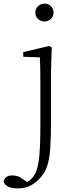

<svg xmlns="http://www.w3.org/2000/svg" viewBox="-92 -774 414 1065"><path d="M6 271Q-31 271 -50.5 259Q-70 247 -72 232Q-64 199 -24 199Q-8 199 7 204Q22 209 40 223L75 246V253H44V243Q60 236 75 224Q90 212 100 195Q114 170 121 129.5Q128 89 130 33Q132 -23 132 -92V-281Q132 -332 131.5 -375Q131 -418 129 -456L37 -459V-485L181 -519L195 -511L191 -377V-114Q191 -18 187 45Q183 108 169 149Q155 190 124 220Q98 246 71 258.5Q44 271 6 271ZM155 -655Q135 -655 119.5 -668.5Q104 -682 104 -704Q104 -726 119.5 -740Q135 -754 155 -754Q175 -754 190 -740Q205 -726 205 -704Q205 -682 190 -668.5Q175 -655 155 -655Z"/></svg>

Font: Noto Serif KR ExtraLight
Style: Regular
Weight: 200
Designer: Ryoko NISHIZUKA 西塚涼子 (kana & ideographs); Frank Grießhammer (Latin, Greek & Cyrillic); Wenlong ZHANG 张文龙 (bopomofo); San
Foundry: Adobe
Version: Version 2.002-H1;hotconv 1.1.0;makeotfexe 2.6.0